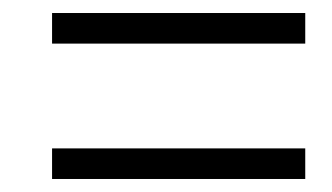

<svg xmlns="http://www.w3.org/2000/svg" viewBox="-20 -500 510 295"><path d="M60 -433V-480H449V-433ZM60 -225V-272H449V-225Z"/></svg>

Font: Noto Sans Display SemiCondensed Light
Style: Italic
Weight: 300
Width: 4
Italic angle: -12°
Designer: Monotype Design Team
Foundry: Monotype Imaging Inc.
Version: Version 1.900